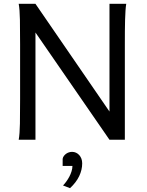

<svg xmlns="http://www.w3.org/2000/svg" viewBox="-20 -733 772 1007"><path d="M166 -562.5V0H78.1Q83.5 -29.3 84.5 -84.7Q85.4 -140.1 85.4 -212.4V-500.5Q85.4 -572.8 84.5 -628.2Q83.5 -683.6 78.1 -712.9H166L554.2 -147.9V-712.9H642.1Q639.6 -698.2 638.2 -676.8Q636.7 -655.3 636 -628.2Q635.3 -601.1 635 -568.8Q634.8 -536.6 634.8 -500.5V0H554.2ZM308.6 100.1Q310.1 91.3 315.2 84.7Q320.3 78.1 327.1 73.2Q334 68.4 342 65.9Q350.1 63.5 358.4 63.5Q369.1 63.5 378.7 67.9Q388.2 72.3 395.5 80.3Q402.8 88.4 407 99.4Q411.1 110.4 411.1 124Q411.1 157.7 395.3 190.9Q379.4 224.1 347.2 253.9L310.5 239.7Q318.4 231.9 327.1 220Q335.9 208 343.3 194.3Q350.6 180.7 355.2 165.8Q359.9 150.9 359.9 137.2H308.6Z"/></svg>

Font: Andika FrenchTight
Style: Regular
Weight: 400
Designer: Victor Gaultney, Annie Olsen, Julie Remington, Don Collingsworth, Eric Hays, Becca Hirsbrunner
Foundry: SIL International
Version: Version 5.000 ; Dig1 Dig4Opn Dig7 LnSpcTght